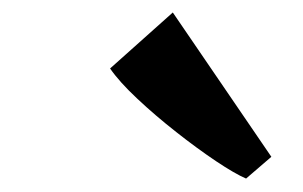

<svg xmlns="http://www.w3.org/2000/svg" viewBox="-20 -894 473 300"><path d="M364.5 -615Q347 -622.5 317.5 -642.2Q288 -662 255.2 -687.8Q222.5 -713.5 194.5 -739.8Q166.5 -766 152 -787L250 -874.5L404 -649Z"/></svg>

Font: Merriweather 48pt Black
Style: Italic
Weight: 900
Italic angle: -7.8°
Version: Version 2.101